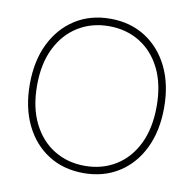

<svg xmlns="http://www.w3.org/2000/svg" viewBox="-80 -794 896 887"><g transform="rotate(10 367.5 -351.0)"><path d="M368 11Q274 11 203 -34Q132 -79 92.5 -160.5Q53 -242 53 -351Q53 -460 92.5 -541Q132 -622 203 -667.5Q274 -713 368 -713Q462 -713 533 -667.5Q604 -622 643.5 -541Q683 -460 683 -351Q683 -242 643.5 -160.5Q604 -79 533 -34Q462 11 368 11ZM368 -23Q449 -23 512.5 -62Q576 -101 612 -174.5Q648 -248 648 -351Q648 -454 612 -527Q576 -600 512.5 -639Q449 -678 368 -678Q287 -678 223.5 -639Q160 -600 123.5 -527Q87 -454 87 -351Q87 -248 123.5 -174.5Q160 -101 223.5 -62Q287 -23 368 -23Z"/></g></svg>

Font: Zen Kaku Gothic Antique Light
Style: Regular
Weight: 300
Designer: Yoshimichi Ohira
Foundry: Positype
Version: Version 1.001